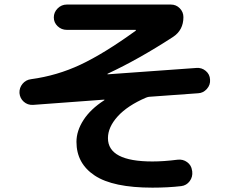

<svg xmlns="http://www.w3.org/2000/svg" viewBox="-20 -780 1040 852"><path d="M126 -314.5Q102.5 -313.5 85.4 -328.6Q68.4 -343.8 66.4 -367.2Q65.4 -390.6 80.1 -408.2Q94.7 -425.8 118.2 -428.7Q233.4 -444.3 337.4 -493.2Q441.4 -542 582 -643.6Q583 -643.6 583 -646.5Q583 -647.5 581.1 -647.5H276.4Q252.9 -647.5 235.8 -663.6Q218.8 -679.7 218.8 -702.6Q218.8 -725.6 235.8 -742.7Q252.9 -759.8 276.4 -759.8H738.3Q761.7 -759.8 777.8 -743.2Q793.9 -726.6 793.9 -704.1Q793.9 -646.5 748 -616.2Q594.7 -516.6 458 -453.1Q457 -453.1 457 -451.2Q457 -450.2 458 -450.2L851.6 -478.5Q875 -480.5 893.1 -465.3Q911.1 -450.2 912.1 -426.8Q914.1 -403.3 897.9 -385.3Q881.8 -367.2 859.4 -366.2L643.6 -350.6Q637.7 -350.6 627.9 -346.7Q545.9 -311.5 502.4 -263.7Q459 -215.8 459 -167Q459 -63.5 656.2 -63.5Q707 -63.5 767.6 -71.3Q792 -74.2 810.5 -60.5Q829.1 -46.9 832 -24.4L833 -19.5Q835.9 4.9 821.8 23.9Q807.6 43 784.2 45.9Q725.6 52.7 656.2 52.7Q481.4 52.7 400.4 -1Q319.3 -54.7 319.3 -150.4Q319.3 -199.2 350.6 -247.6Q381.8 -295.9 442.4 -335Q443.4 -335 443.4 -336.9Q443.4 -337.9 442.4 -337.9Z"/></svg>

Font: Rounded Mgen+ 1m bold
Style: Bold
Weight: 700
Designer: [Source Han Sans]
Ryoko NISHIZUKA  (kana & ideographs); Paul D. Hunt (Latin, Greek & Cyrillic); Wenlong ZHANG  (bopomofo
Version: Version 1.059.20150602